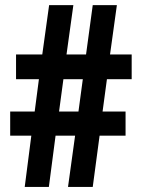

<svg xmlns="http://www.w3.org/2000/svg" viewBox="-20 -734 552 754"><path d="M399.9 -422.9 382.8 -295.9H473.1V-201.2H371.1L344.2 0H247.1L274.9 -201.2H198.2L171.9 0H77.1L103 -201.2H20V-295.9H116.2L132.8 -422.9H43V-520H146L172.9 -713.9H268.1L241.2 -520H317.9L344.2 -713.9H439L412.1 -520H497.1V-422.9ZM211.9 -295.9H288.1L305.2 -422.9H229Z"/></svg>

Font: Open Sans Condensed
Style: Regular
Weight: 400
Width: 3
Designer: Monotype Design Team
Foundry: Monotype Imaging Inc.
Version: Version 3.000